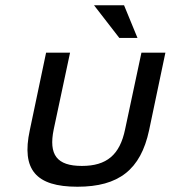

<svg xmlns="http://www.w3.org/2000/svg" viewBox="-20 -700 648 729"><path d="M93 -205C61 -56 116 9 274 9C431 9 514 -56 546 -205L608 -500H517L455 -209C435 -112 385 -70 291 -70C196 -70 164 -112 184 -209L246 -500H155ZM337 -680 433 -556H502L451 -680Z"/></svg>

Font: LT Wave Text Italic
Style: Regular
Weight: 400
Designer: Daniel Lyons
Version: Version 2.5 (Glyphs App)